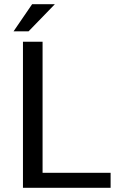

<svg xmlns="http://www.w3.org/2000/svg" viewBox="-20 -900 562 920"><path d="M90 0V-700H184V-72H510V0ZM45 -750 134 -880H243L117 -750Z"/></svg>

Font: Hedvig Letters Sans
Style: Regular
Weight: 400
Designer: Alexander Örn & Tor Weibull
Foundry: Kanon Foundry
Version: Version 1.000; ttfautohint (v1.8.4.7-5d5b)